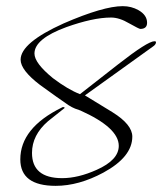

<svg xmlns="http://www.w3.org/2000/svg" viewBox="-20 -574 527 624"><path d="M161 30Q46 30 46 -56Q46 -158 180 -224Q182 -226 186 -226Q190 -226 190 -223L136 -180Q84 -135 84 -77Q84 5 182 5Q234 5 294 -22Q366 -54 366 -100Q366 -159 241 -215Q234 -217 224 -221Q214 -225 203 -232Q172 -253 110 -298Q47 -346 47 -380Q47 -435 187 -498Q316 -554 379 -554Q407 -554 430 -541Q458 -525 458 -500Q458 -480 436 -480Q432 -480 400 -498Q368 -517 341 -517Q311 -517 274.5 -509Q238 -501 196 -486Q92 -448 92 -400Q92 -369 152 -320Q201 -283 240 -268L364 -365Q460 -440 482 -440Q487 -440 487 -437Q487 -429 476 -422L256 -264L346 -209Q410 -169 410 -130Q410 -64 316 -13Q236 30 161 30Z"/></svg>

Font: Shalimar
Style: Regular
Weight: 400
Designer: Robert E. Leuschke
Foundry: Robert E. Leuschke
Version: Version 1.010; ttfautohint (v1.8.3)